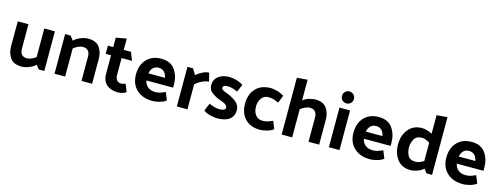

<svg xmlns="http://www.w3.org/2000/svg" viewBox="-18 -1478 5908 2270"><g transform="rotate(15 2935.5 -343.0)"><path d="M407 -48Q374 -17 326 1.5Q278 20 239 20Q140 20 98.5 -38.5Q57 -97 57 -180V-485H188V-186Q188 -140 210 -115.5Q232 -91 274 -91Q300 -91 329 -104Q358 -117 382 -134V-485H512V0H444Z M744 -433Q777 -466 826.5 -485Q876 -504 915 -504Q1014 -504 1055.5 -446Q1097 -388 1097 -304V0H967V-298Q967 -344 945 -368.5Q923 -393 881 -393Q853 -393 822.5 -378.5Q792 -364 767 -345V0H637V-485H705Z M1517 -10Q1501 3 1471.5 11.5Q1442 20 1419 20Q1329 20 1277.5 -25.5Q1226 -71 1226 -155V-384H1161V-484H1226V-599L1355 -622V-484H1443L1483 -384H1355V-178Q1355 -140 1373 -115.5Q1391 -91 1426 -91Q1439 -91 1452 -94Q1465 -97 1479 -104Z M1840 12Q1714 12 1641.5 -57Q1569 -126 1569 -242Q1569 -358 1634.5 -428Q1700 -498 1813 -498Q1927 -498 1980.5 -422.5Q2034 -347 2034 -244V-204H1707Q1716 -156 1751 -127.5Q1786 -99 1843 -99Q1876 -99 1902.5 -107.5Q1929 -116 1964 -132L2002 -38Q1968 -12 1919.5 0Q1871 12 1840 12ZM1911 -291Q1901 -340 1875 -363.5Q1849 -387 1810 -387Q1770 -387 1743 -362.5Q1716 -338 1708 -291Z M2400 -485 2426 -381Q2393 -381 2349.5 -362Q2306 -343 2264 -306V0H2134V-485H2202L2245 -414Q2275 -440 2318 -462.5Q2361 -485 2400 -485Z M2777 -354Q2742 -370 2712 -378.5Q2682 -387 2648 -387Q2623 -387 2609.5 -377.5Q2596 -368 2596 -351Q2596 -339 2612.5 -328Q2629 -317 2666 -304Q2727 -282 2779 -242.5Q2831 -203 2831 -140Q2831 -68 2779.5 -28Q2728 12 2629 12Q2598 12 2546.5 0Q2495 -12 2461 -38L2500 -132Q2535 -116 2567.5 -107.5Q2600 -99 2627 -99Q2663 -99 2682 -109Q2701 -119 2701 -135Q2701 -155 2682 -171Q2663 -187 2622 -200Q2564 -219 2512.5 -254.5Q2461 -290 2461 -350Q2461 -419 2512 -458.5Q2563 -498 2650 -498Q2681 -498 2730 -485Q2779 -472 2816 -447Z M3155 -387Q3100 -387 3069 -345.5Q3038 -304 3038 -242Q3038 -179 3069 -139Q3100 -99 3155 -99Q3189 -99 3216.5 -107.5Q3244 -116 3279 -132L3316 -38Q3282 -12 3233.5 0Q3185 12 3154 12Q3036 12 2970 -57Q2904 -126 2904 -242Q2904 -358 2970 -428Q3036 -498 3154 -498Q3185 -498 3232.5 -485Q3280 -472 3316 -447L3279 -354Q3244 -370 3216.5 -378.5Q3189 -387 3155 -387Z M3546 -453Q3578 -478 3619.5 -491Q3661 -504 3694 -504Q3793 -504 3834.5 -446Q3876 -388 3876 -304V0H3746V-298Q3746 -344 3724 -368.5Q3702 -393 3659 -393Q3631 -393 3601 -378.5Q3571 -364 3546 -345V0H3417V-695L3546 -706Z M4060 -700Q4091 -700 4112.5 -679Q4134 -658 4134 -627Q4134 -596 4112.5 -575Q4091 -554 4060 -554Q4030 -554 4009 -575Q3988 -596 3988 -627Q3988 -658 4009 -679Q4030 -700 4060 -700ZM4125 -485V0H3995V-485Z M4502 12Q4376 12 4303.5 -57Q4231 -126 4231 -242Q4231 -358 4296.5 -428Q4362 -498 4475 -498Q4589 -498 4642.5 -422.5Q4696 -347 4696 -244V-204H4369Q4378 -156 4413 -127.5Q4448 -99 4505 -99Q4538 -99 4564.5 -107.5Q4591 -116 4626 -132L4664 -38Q4630 -12 4581.5 0Q4533 12 4502 12ZM4573 -291Q4563 -340 4537 -363.5Q4511 -387 4472 -387Q4432 -387 4405 -362.5Q4378 -338 4370 -291Z M5031 -393Q4963 -393 4936.5 -345Q4910 -297 4910 -246Q4910 -189 4934 -144Q4958 -99 5031 -99Q5054 -99 5079.5 -109.5Q5105 -120 5127 -134V-358Q5105 -373 5079.5 -383Q5054 -393 5031 -393ZM5258 -706V0H5190L5154 -47Q5121 -19 5076.5 -3.5Q5032 12 4996 12Q4890 12 4833 -62Q4776 -136 4776 -246Q4776 -356 4836.5 -430Q4897 -504 5002 -504Q5029 -504 5063 -494.5Q5097 -485 5127 -468V-695Z M5639 12Q5513 12 5440.5 -57Q5368 -126 5368 -242Q5368 -358 5433.5 -428Q5499 -498 5612 -498Q5726 -498 5779.5 -422.5Q5833 -347 5833 -244V-204H5506Q5515 -156 5550 -127.5Q5585 -99 5642 -99Q5675 -99 5701.5 -107.5Q5728 -116 5763 -132L5801 -38Q5767 -12 5718.5 0Q5670 12 5639 12ZM5710 -291Q5700 -340 5674 -363.5Q5648 -387 5609 -387Q5569 -387 5542 -362.5Q5515 -338 5507 -291Z"/></g></svg>

Font: Palanquin Dark
Style: Regular
Weight: 400
Designer: Pria Ravichandran
Version: Version 1.000